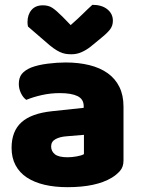

<svg xmlns="http://www.w3.org/2000/svg" viewBox="-20 -760 584 796"><path d="M260 -108Q277 -108 297.5 -111.5Q318 -115 328 -121V-201L256 -195Q228 -193 210 -183Q192 -173 192 -153Q192 -133 207.5 -120.5Q223 -108 260 -108ZM252 -501Q306 -501 350.5 -490Q395 -479 426.5 -456.5Q458 -434 475 -399.5Q492 -365 492 -318V-94Q492 -68 477.5 -51.5Q463 -35 443 -23Q378 16 260 16Q207 16 164.5 6Q122 -4 91.5 -24Q61 -44 44.5 -75Q28 -106 28 -147Q28 -216 69 -253Q110 -290 196 -299L327 -313V-320Q327 -349 301.5 -361.5Q276 -374 228 -374Q190 -374 154 -366Q118 -358 89 -346Q76 -355 67 -373.5Q58 -392 58 -412Q58 -438 70.5 -453.5Q83 -469 109 -480Q138 -491 177.5 -496Q217 -501 252 -501ZM273 -656Q306 -685 325 -704Q344 -723 363 -740Q402 -740 425 -721.5Q448 -703 448 -674Q448 -654 437 -639Q426 -624 400 -603L355 -566Q337 -552 317.5 -543.5Q298 -535 276 -535Q262 -535 251 -537Q240 -539 228 -544.5Q216 -550 202 -560Q188 -570 170 -586L96 -650Q95 -655 94.5 -659Q94 -663 94 -668Q94 -699 110.5 -718.5Q127 -738 158 -738Q181 -738 197 -727.5Q213 -717 239 -691Z"/></svg>

Font: Baloo Thambi
Style: Regular
Weight: 400
Designer: Aadarsh Rajan and Ek Type
Foundry: Ek Type
Version: Version 1.443;PS 1.000;hotconv 16.6.51;makeotf.lib2.5.65220;